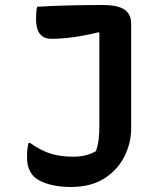

<svg xmlns="http://www.w3.org/2000/svg" viewBox="-20 -727 640 767"><path d="M273 -101Q325 -101 363 -123Q371 -145 374 -169.5Q377 -194 377 -230V-596L373 -598Q268 -572 185 -572Q124 -572 124 -651Q124 -666 125 -679Q126 -692 129 -700Q194 -704 259 -705.5Q324 -707 390 -707Q451 -707 477.5 -688.5Q504 -670 504 -632V-215Q504 -156 477 -102Q450 -48 396.5 -14Q343 20 262 20Q215 20 175.5 9Q136 -2 115 -22Q102 -36 95 -54Q88 -72 88 -100Q88 -135 94 -156H100Q142 -126 181.5 -113.5Q221 -101 273 -101Z"/></svg>

Font: Recursive Mn Csl St SmB
Style: Regular
Weight: 600
Monospace: yes
Version: Version 1.079;hotconv 1.0.112;makeotfexe 2.5.65598; ttfautoh